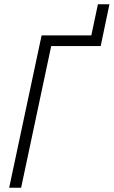

<svg xmlns="http://www.w3.org/2000/svg" viewBox="-20 -880 533 900"><path d="M79 0 220 -664H452L493 -860H439L408 -714H175L23 0Z"/></svg>

Font: Noto Sans UI SemiCondensed Light
Style: Italic
Weight: 300
Width: 4
Designer: Monotype Design Team
Foundry: Monotype Imaging Inc.
Version: 1.001